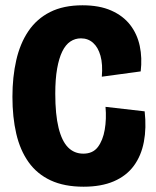

<svg xmlns="http://www.w3.org/2000/svg" viewBox="-20 -693 588 726"><path d="M296 13Q223 13 171.5 -11Q120 -35 88 -80Q56 -125 41.5 -187.5Q27 -250 27 -327Q27 -402 41.5 -465.5Q56 -529 87.5 -575.5Q119 -622 169.5 -647.5Q220 -673 292 -673Q356 -673 401 -653Q446 -633 472.5 -598.5Q499 -564 508.5 -519Q518 -474 512 -423L365 -403Q369 -450 360 -482Q351 -514 332 -531Q313 -548 286 -548Q264 -548 246 -536Q228 -524 215.5 -498.5Q203 -473 196 -433.5Q189 -394 189 -339Q189 -260 201.5 -209.5Q214 -159 237.5 -135.5Q261 -112 295 -112Q331 -112 350 -137Q369 -162 376 -202.5Q383 -243 379 -289L527 -272Q534 -209 524 -156.5Q514 -104 486 -66Q458 -28 410.5 -7.5Q363 13 296 13Z"/></svg>

Font: Bricolage Grotesque 72pt SemiCondensed ExtraBold
Style: Regular
Weight: 800
Width: 4
Designer: Mathieu Triay
Foundry: Atelier Triay
Version: Version 1.001;gftools[0.9.33.dev8+g029e19f]